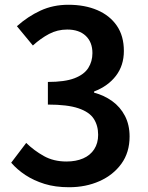

<svg xmlns="http://www.w3.org/2000/svg" viewBox="-20 -772 620 806"><path d="M270 14Q212 14 167 0Q122 -14 87 -37Q52 -60 27 -89L90 -172Q123 -140 164 -117Q205 -94 259 -94Q299 -94 329 -107Q359 -120 375.5 -145.5Q392 -171 392 -206Q392 -245 373.5 -273.5Q355 -302 309 -317.5Q263 -333 181 -333V-428Q252 -428 292.5 -443.5Q333 -459 350.5 -486.5Q368 -514 368 -549Q368 -595 340 -621.5Q312 -648 262 -648Q221 -648 186 -629.5Q151 -611 118 -581L51 -662Q97 -703 150 -727.5Q203 -752 267 -752Q336 -752 388.5 -729.5Q441 -707 470.5 -664Q500 -621 500 -558Q500 -497 466.5 -453.5Q433 -410 375 -388V-383Q417 -372 451 -347.5Q485 -323 504.5 -285.5Q524 -248 524 -199Q524 -132 489.5 -84.5Q455 -37 397.5 -11.5Q340 14 270 14Z"/></svg>

Font: Noto Sans JP SemiBold
Style: Regular
Weight: 600
Designer: Ryoko NISHIZUKA  (kana, bopomofo & ideographs); Paul D. Hunt (Latin, Greek & Cyrillic); Sandoll Communications , Soo-you
Foundry: Adobe
Version: Version 2.004-H2;hotconv 1.0.118;makeotfexe 2.5.65603